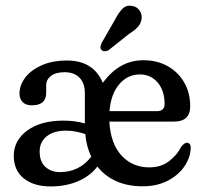

<svg xmlns="http://www.w3.org/2000/svg" viewBox="-20 -660 729 690"><path d="M663.5 -278Q663.5 -223 605 -223H373Q377.5 -143.5 416.8 -101Q456 -58.5 516.5 -58.5Q559 -58.5 588 -81Q617 -103.5 631.5 -133Q643 -147 651.5 -147Q665.5 -146.5 665.5 -128Q664 -92.5 642 -61Q620 -29.5 581.8 -10Q543.5 9.5 493 9.5Q438 9.5 397 -9.2Q356 -28 330 -61.5Q303 -26.5 259.2 -8.2Q215.5 10 162.5 10Q101.5 10 65.5 -18.8Q29.5 -47.5 29.5 -100.5Q29.5 -155.5 78 -191Q126.5 -226.5 208.5 -226.5Q248.5 -226.5 285 -216.5V-324Q285 -361 265.8 -380.8Q246.5 -400.5 212 -400.5Q180 -400.5 163 -387Q146 -373.5 146 -354V-326.5Q146 -281.5 94.5 -281.5Q73 -281.5 61.5 -293Q50 -304.5 50 -324Q50 -353.5 70.5 -380.8Q91 -408 129.2 -425.2Q167.5 -442.5 221 -442.5Q315.5 -442.5 349.5 -362.5Q378 -401.5 414.2 -422.5Q450.5 -443.5 495.5 -443.5Q545 -443.5 583 -422Q621 -400.5 642.2 -363.2Q663.5 -326 663.5 -278ZM482.5 -392.5Q438.5 -392.5 408.5 -357.2Q378.5 -322 373.5 -260.5H543.5Q571.5 -260.5 571.5 -286.5Q571.5 -334 546.8 -363.2Q522 -392.5 482.5 -392.5ZM122.5 -115.5Q122.5 -79 143.2 -60.2Q164 -41.5 195.5 -41.5Q265 -41.5 308 -97Q290.5 -133 286.5 -178Q270.5 -183.5 253.2 -187Q236 -190.5 217 -190.5Q173.5 -190.5 148 -170.2Q122.5 -150 122.5 -115.5ZM392 -587Q405.5 -613.5 419.8 -628.2Q434 -643 456 -638.5Q473 -635.5 482.2 -621.2Q491.5 -607 488.5 -591Q486 -574.5 474.8 -562.5Q463.5 -550.5 443.5 -538L370 -479.5Q363.5 -476 356.5 -475.8Q349.5 -475.5 345 -480.5Q340 -486 341.2 -493Q342.5 -500 346 -507Z"/></svg>

Font: Fraunces 144pt S100
Style: Regular
Weight: 400
Version: Version 1.000; ttfautohint (v1.8.3)